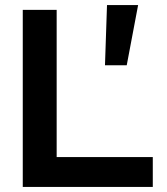

<svg xmlns="http://www.w3.org/2000/svg" viewBox="-20 -739 662 759"><path d="M70 0ZM70 0V-700H204V-118H584V0ZM403 -719H526L481 -481H395Z"/></svg>

Font: Rosa Sans SemiBold
Style: Regular
Weight: 600
Designer: Pentagram / MCKL
Foundry: Pentagram / MCKL
Version: Version 1.005;September 16, 2019;FontCreator 11.5.0.2425 64-